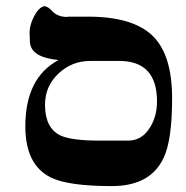

<svg xmlns="http://www.w3.org/2000/svg" viewBox="-20 -612 612 633"><path d="M63.5 -195.3Q63.5 -355.5 172.9 -414.1Q80.6 -422.9 78.6 -474.6L77.6 -501.5Q76.7 -530.3 95.2 -563.5Q107.9 -586.4 125.5 -591.8Q137.2 -590.3 146 -581.5L153.8 -573.7Q171.4 -556.2 200.7 -556.2L204.6 -557.1H236.3H270.5Q416.5 -557.1 481.9 -495.1Q547.4 -433.1 547.4 -288.1Q547.4 -152.3 520.5 -93.8Q477.5 1.5 349.1 1.5Q204.6 1.5 147.5 -26.9Q63.5 -68.4 63.5 -195.3ZM128.4 -266.6Q128.4 -189 180.2 -165Q215.8 -148.4 309.6 -148.4H402.3Q448.2 -148.4 474.6 -191.9Q497.6 -228.5 497.6 -277.8Q497.6 -411.1 373 -411.1H277.8Q216.8 -411.1 172.6 -369.4Q128.4 -327.6 128.4 -266.6Z"/></svg>

Font: Accordance
Style: Bold-Italic
Weight: 700
Italic angle: -11°
Version: Version 1.2 (build January 31, 2020) Miklal Software Solutio